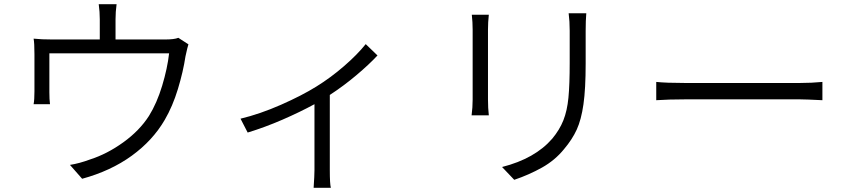

<svg xmlns="http://www.w3.org/2000/svg" viewBox="-20 -818 4040 914"><path d="M863 -550Q852 -477 827 -394.5Q802 -312 764 -247Q707 -149 607 -76.5Q507 -4 371 33L313 -33Q358 -40 409 -59Q490 -85 567 -140.5Q644 -196 689 -266Q727 -327 752 -410Q777 -493 785 -564H215V-379Q215 -345 218 -322H140Q144 -343 144 -383V-559Q144 -613 140 -634Q177 -630 232 -630H455V-726Q455 -762 450 -798H535Q530 -762 530 -726V-630H763Q810 -630 829 -638L877 -607Q873 -596 863 -550Z M1486 -406Q1554 -448 1617.5 -503Q1681 -558 1721 -608L1777 -554Q1737 -511 1676.5 -460Q1616 -409 1550 -366V-8Q1550 57 1555 76H1473Q1477 16 1477 -8V-322Q1407 -284 1324 -248Q1241 -212 1159 -187L1125 -253Q1217 -275 1317 -319Q1417 -363 1486 -406Z M2768 -671V-516Q2768 -395 2757.5 -321.5Q2747 -248 2725.5 -201Q2704 -154 2665 -108Q2622 -55 2560.5 -20.5Q2499 14 2428 38L2370 -23Q2527 -63 2609 -158Q2644 -200 2662 -245.5Q2680 -291 2686 -353Q2692 -415 2692 -519V-671Q2692 -717 2687 -755H2771Q2768 -721 2768 -671ZM2303 -677V-344Q2303 -303 2307 -269H2225Q2230 -307 2230 -344V-677Q2230 -712 2226 -748H2307Q2303 -712 2303 -677Z M3239 -423H3789Q3843 -423 3895 -428V-341Q3815 -345 3790 -345H3239Q3164 -345 3104 -341V-428Q3152 -423 3239 -423Z"/></svg>

Font: Sinter Normal
Style: Regular
Weight: 350
Foundry: Adobe & rsms
Version: Version 1.000